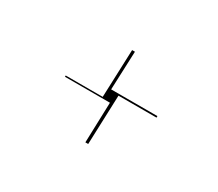

<svg xmlns="http://www.w3.org/2000/svg" viewBox="-75 -627 733 647"><g transform="rotate(30 291.0 -303.0)"><path d="M301 -129 306 -286H131V-291H275L282 -477H293L287 -327H467V-321H319L312 -129Z"/></g></svg>

Font: Literata 36pt Light
Style: Italic
Weight: 300
Italic angle: -2°
Designer: Latin by Veronika Burian and Jose Scaglione. Greek by Irene Vlachou. Cyrillic by Vera Evstafieva
Foundry: TypeTogether
Version: Version 3.002